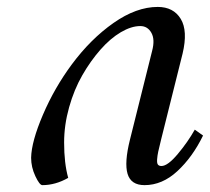

<svg xmlns="http://www.w3.org/2000/svg" viewBox="-20 -522 606 554"><path d="M355 -119.1 418.9 -375Q427.7 -408.2 416.7 -427.5Q405.8 -446.8 384.8 -446.8Q358.9 -446.8 328.6 -429Q298.3 -411.1 269.8 -378.7Q241.2 -346.2 217.5 -304.9Q193.8 -263.7 179.4 -212.4Q165 -161.1 165 -110.8Q165 -50.8 176.8 -8.8Q140.1 12.2 102.1 12.2Q94.2 12.2 82 -13.7Q69.8 -39.6 69.8 -66.9Q70.8 -113.8 104 -191.2Q137.2 -268.6 187 -335.9Q241.7 -409.7 307.6 -455.8Q373.5 -502 435.1 -502Q480.5 -502 501.5 -467.5Q522.5 -433.1 506.8 -367.2L444.8 -119.1Q439 -95.7 436.5 -84.2Q434.1 -72.8 433.3 -61.8Q432.6 -50.8 435.8 -46.9Q439 -43 445.8 -43Q463.9 -43 492.9 -77.6Q522 -112.3 542 -147.9L565.9 -130.9Q535.6 -68.8 491.9 -28.3Q448.2 12.2 397 12.2Q357.9 12.2 348.1 -20.3Q338.4 -52.7 355 -119.1Z"/></svg>

Font: Linguistics Pro
Style: Italic
Weight: 400
Italic angle: -12°
Designer: Stefan Peev, Context Ltd
Foundry: Stefan Peev, Context Ltd
Version: Version 001.000